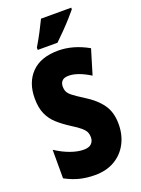

<svg xmlns="http://www.w3.org/2000/svg" viewBox="-172 -1002 798 1087"><g transform="rotate(-20 227.0 -458.5)"><path d="M429 -217Q429 -151 401.5 -99.5Q374 -48 324 -19Q274 10 205 10Q159 10 116.5 0Q74 -10 28 -35V-207Q70 -179 114 -163Q158 -147 195 -147Q227 -147 241.5 -162Q256 -177 256 -200Q256 -216 250.5 -229.5Q245 -243 226.5 -259.5Q208 -276 169 -300Q127 -327 96.5 -354.5Q66 -382 49 -420Q32 -458 32 -515Q32 -610 87.5 -667Q143 -724 249 -724Q338 -724 429 -673L384 -524Q310 -570 256 -570Q228 -570 216 -557Q204 -544 204 -524Q204 -505 210.5 -491.5Q217 -478 237 -462.5Q257 -447 297 -422Q362 -382 395.5 -335Q429 -288 429 -217ZM402 -917Q388 -900 364.5 -873.5Q341 -847 313.5 -819Q286 -791 261 -767H142V-781Q166 -821 185 -857.5Q204 -894 220 -927H402Z"/></g></svg>

Font: Noto Sans Lao UI ExtCond Blk
Style: Regular
Weight: 900
Width: 2
Designer: Monotype Design Team
Foundry: Monotype Imaging Inc.
Version: Version 2.000; ttfautohint (v1.8.4.7-5d5b)